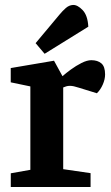

<svg xmlns="http://www.w3.org/2000/svg" viewBox="-20 -751 445 771"><path d="M23.3 0V-55.1L101.9 -69.1V-404L23.1 -420.4V-477.7L196.9 -507.2L230.9 -445.1Q244.4 -457 264.7 -471.9Q285.1 -486.8 307.3 -498.1Q329.6 -509.3 346.8 -509.3Q372.1 -509.3 387.1 -496.5Q402 -483.7 402 -452.1Q402 -432.7 392.9 -411.9Q383.9 -391 369.1 -376.5L296.5 -398.9Q285.1 -402.7 276.5 -404.5Q267.9 -406.3 260.6 -406.3Q252.5 -406.3 246.1 -404.3Q239.7 -402.3 233.8 -399.8V-71.7L343.7 -55.7V0ZM159.2 -535 123 -577.7 219.2 -692.7Q230.7 -706.7 244 -718.5Q257.3 -730.3 273.2 -731.1Q291.3 -731.9 311.8 -710.5Q332.2 -689.1 334.6 -643.8Z"/></svg>

Font: Faustina Light
Style: Regular
Weight: 300
Designer: Alfonso Garcia
Foundry: http://www.omnibus-type.com
Version: Version 1.200